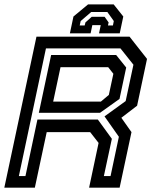

<svg xmlns="http://www.w3.org/2000/svg" viewBox="-32 -870 706 890"><path d="M-12 0 137 -700H568.5L649.5 -597L603.5 -380L530.5 -324L577.5 -257.5L522.5 0H381L425 -207.5L386 -257.5H184.5L129.5 0ZM55.5 -54H86L141.5 -316H421.5L486.5 -226.5L449.5 -54H480.5L519 -236L452.5 -330.5L550.5 -401.5L586.5 -570L526.5 -645.5H181ZM214.5 -399H435.5L472.5 -430L493.5 -528L469.5 -558.5H248.5ZM148 -347 205 -615H506.5L553 -557L522 -411.5L431.5 -347ZM495 -849.5 539.5 -793.5 523 -715.5H427L435 -753.5H396L388 -715.5H292L308.5 -793.5L376 -849.5ZM465.5 -814.5H391L342 -772.5L337.5 -752H360.5L364 -766L393 -792H453L471.5 -766L468.5 -752H491.5L495.5 -772.5Z"/></svg>

Font: Tourney Thin SemiBold
Style: Italic
Weight: 600
Italic angle: -12°
Version: Version 1.015